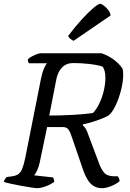

<svg xmlns="http://www.w3.org/2000/svg" viewBox="-30 -982 677 1002"><path d="M164 0Q157 0 133 -3.5Q109 -7 79.5 -12.5Q50 -18 25 -23.5Q0 -29 -10 -33Q-8 -42 -2.5 -49.5Q3 -57 4 -58L34 -62Q54 -65 66 -73.5Q78 -82 86 -101.5Q94 -121 102 -159L184 -572Q191 -606 200.5 -627Q210 -648 216 -652H121Q115 -661 115 -672Q121 -679 134.5 -686.5Q148 -694 161.5 -699Q175 -704 181 -704H500Q533 -693 562 -672Q591 -651 608 -626Q613 -615 613 -593Q613 -557 602 -513Q591 -469 573.5 -432Q556 -395 536 -379Q515 -367 476.5 -353.5Q438 -340 403 -333L402 -328Q413 -318 419 -307.5Q425 -297 433 -273L483 -140Q496 -102 512.5 -82Q529 -62 566 -62H584Q594 -51 594 -36Q573 -19 547 -9.5Q521 0 502 0Q465 0 440.5 -26.5Q416 -53 397 -115L342 -275Q336 -294 327 -306.5Q318 -319 296 -319H216L177 -133Q172 -110 163.5 -92Q155 -74 148 -67L247 -56Q248 -54 250.5 -47.5Q253 -41 253 -33Q236 -20 209.5 -10Q183 0 164 0ZM227 -379Q289 -379 350.5 -382.5Q412 -386 455 -392Q474 -412 489 -443.5Q504 -475 512 -510Q520 -545 520 -576Q520 -614 506 -634Q481 -643 437.5 -648Q394 -653 353 -653Q317 -653 295 -631Q273 -609 265 -573ZM354 -769Q346 -772 336.5 -780Q327 -788 326 -795Q363 -844 397.5 -881.5Q432 -919 457.5 -940.5Q483 -962 493 -962Q500 -962 512.5 -952.5Q525 -943 535.5 -929Q546 -915 547 -901Z"/></svg>

Font: Texturina
Style: Italic
Weight: 400
Italic angle: -11°
Designer: Guillermo Torres Carreño
Foundry: Omnibus-Type
Version: Version 1.002; ttfautohint (v1.8.3)